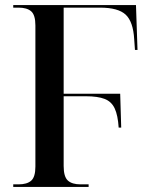

<svg xmlns="http://www.w3.org/2000/svg" viewBox="-20 -734 596 754"><path d="M32 0V-10H53Q86 -10 102.5 -24.5Q119 -39 119 -80V-634Q119 -675 102.5 -689.5Q86 -704 53 -704H32V-714H514L520 -538H510L507 -580Q503 -649 473.5 -676.5Q444 -704 373 -704H230V-366H452L456 -233H446Q443 -281 430.5 -308Q418 -335 391 -345.5Q364 -356 317 -356H230V-82Q230 -40 246.5 -25Q263 -10 296 -10H328V0Z"/></svg>

Font: Noto Serif Display SemiCondensed Medium
Style: Regular
Weight: 500
Width: 4
Designer: Monotype Design Team
Foundry: Monotype Imaging Inc.
Version: Version 2.009